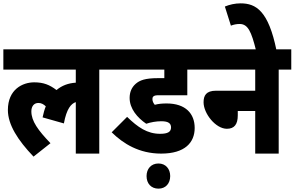

<svg xmlns="http://www.w3.org/2000/svg" viewBox="-20 -916 1757 1145"><path d="M0 -501H432V-423C387 -420 349 -406 317 -379C276 -410 240 -425 184 -425C115 -425 27 -383 27 -260C27 -173 86 -80 180 18L281 -62C207 -139 167 -194 167 -252C167 -280 181 -302 209 -302C226 -302 239 -295 253 -282C245 -262 239 -240 234 -216L361 -180C377 -267 404 -298 432 -307V0H572V-501H647V-622H0Z M942 -193C986 -193 1000 -179 1000 -156C1000 -130 981 -118 935 -118C858 -118 802 -157 738 -219L646 -127C715 -59 810 0 941 0C1083 0 1141 -66 1141 -153C1141 -238 1087 -299 974 -299C946 -299 925 -297 903 -291C894 -302 889 -312 889 -326C889 -333 891 -338 895 -341C901 -346 908 -348 927 -348H1097V-501H1182V-622H634V-501H960V-450H923C845 -450 813 -437 789 -416C765 -395 753 -366 753 -332C753 -268 799 -214 852 -178C879 -187 911 -193 942 -193ZM854 134C854 178 881 209 925 209C968 209 995 178 995 134C995 91 968 59 925 59C881 59 854 91 854 134Z M1169 -622V-501H1502V-375H1268C1209 -375 1194 -346 1194 -306C1194 -239 1266 -148 1333 -148C1377 -148 1398 -174 1398 -228V-254H1502V0H1642V-501H1717V-622Z M1507 -615H1629C1581 -851 1507 -896 1415 -896C1382 -896 1350 -889 1321 -877L1357 -763C1372 -769 1390 -773 1409 -773C1459 -773 1479 -727 1507 -615Z"/></svg>

Font: Noto Sans Devanagari UI Condensed ExtraBold
Style: Regular
Weight: 800
Width: 3
Designer: Jelle Bosma - Monotype Design Team
Foundry: Monotype Imaging Inc.
Version: Version 2.004